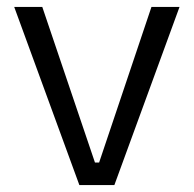

<svg xmlns="http://www.w3.org/2000/svg" viewBox="-20 -534 559 554"><path d="M209 0 21 -514H102L254 -65H266L417 -514H498L310 0Z"/></svg>

Font: Bricolage Grotesque Light
Style: Regular
Weight: 300
Designer: Mathieu Triay
Foundry: Atelier Triay
Version: Version 1.000;gftools[0.9.30]